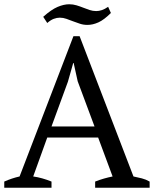

<svg xmlns="http://www.w3.org/2000/svg" viewBox="-20 -882 723 902"><path d="M0 0ZM222 0H0V-29Q36 -45 72 -53L325 -712H354L607 -53Q627 -49 646.5 -44Q666 -39 683 -29V0H427V-29Q447 -37 468 -43Q489 -49 509 -53L441 -236H202L136 -53Q178 -47 222 -29ZM222 -288H424L345 -500L326 -586H324L299 -498ZM501 -821Q469 -789 442.5 -777Q416 -765 391 -765Q372 -765 355.5 -770.5Q339 -776 323 -782Q307 -788 292 -793.5Q277 -799 261 -799Q247 -799 232.5 -793.5Q218 -788 202 -774L183 -803Q221 -837 250.5 -849.5Q280 -862 305 -862Q323 -862 339.5 -857Q356 -852 371 -846Q386 -840 401 -835Q416 -830 432 -830Q445 -830 458.5 -834.5Q472 -839 488 -850Z"/></svg>

Font: PT Serif
Style: Regular
Weight: 400
Designer: A.Korolkova, O.Umpeleva, V.Yefimov
Foundry: ParaType Ltd
Version: Version 1.000W OFL; ttfautohint (v1.6)